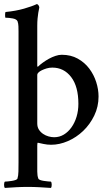

<svg xmlns="http://www.w3.org/2000/svg" viewBox="-23 -703 540 943"><path d="M234 -371Q219 -371 206 -367Q193 -363 182.5 -358Q172 -353 166 -347Q160 -341 160 -336V-97Q160 -79 168 -66.5Q176 -54 188.5 -45.5Q201 -37 215.5 -33Q230 -29 243 -29Q269 -29 290.5 -42Q312 -55 328 -77.5Q344 -100 353 -129.5Q362 -159 362 -193Q362 -278 326.5 -324.5Q291 -371 234 -371ZM280 -434Q325 -434 359 -415Q393 -396 415.5 -366Q438 -336 449.5 -300Q461 -264 461 -229Q461 -179 440 -135.5Q419 -92 385.5 -60Q352 -28 310.5 -10Q269 8 228 8Q209 8 190.5 4Q172 0 163 -2Q160 -2 160 11V94Q160 119 160 139.5Q160 160 165 173Q166 178 174 181Q182 184 192.5 185.5Q203 187 213 188Q223 189 227 189Q231 193 231 204.5Q231 216 227 220Q198 218 170 216.5Q142 215 113 215Q84 215 57 216.5Q30 218 1 220Q-3 216 -3 204.5Q-3 193 1 189Q6 189 15.5 188Q25 187 35 185.5Q45 184 53.5 181Q62 178 63 173Q67 160 67.5 139.5Q68 119 68 94V-549Q68 -560 67.5 -574Q67 -588 63 -599Q58 -609 39.5 -612.5Q21 -616 4 -616Q3 -616 2.5 -620Q2 -624 2 -629Q2 -634 2.5 -638.5Q3 -643 4 -644Q55 -649 95 -660.5Q135 -672 158 -683Q163 -682 166.5 -676.5Q170 -671 170 -666Q167 -654 165 -640Q163 -628 161.5 -612Q160 -596 160 -576V-380Q160 -376 161 -376Q163 -375 164 -376Q173 -385 187.5 -395.5Q202 -406 217.5 -414.5Q233 -423 249.5 -428.5Q266 -434 280 -434Z"/></svg>

Font: Vermiglione Medium
Style: Regular
Weight: 500
Version: Version 1.000